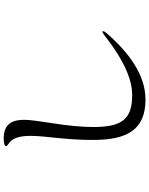

<svg xmlns="http://www.w3.org/2000/svg" viewBox="96 -883 808 1040"><g transform="rotate(-90 500.0 -363.0)"><path d="M481 21C617 21 738 -72 839 -188C845 -195 851 -203 851 -208C851 -211 850 -212 848 -212C843 -212 836 -206 828 -201C677 -82 575 -51 506 -51C376 -51 332 -104 332 -262C332 -325 340 -404 352 -479C362 -546 371 -601 371 -636C371 -698 351 -747 270 -747C257 -747 228 -745 228 -734C228 -730 232 -727 237 -724C273 -702 284 -660 284 -602C284 -517 262 -420 262 -263C262 -82 314 21 481 21Z"/></g></svg>

Font: Shippori Mincho OTF Medium
Style: Regular
Weight: 500
Designer: FONTDASU
Foundry: FONTDASU / Google Inc. / but / Adobe
Version: Version 3.300;hotconv 1.0.109;makeotfexe 2.5.65596